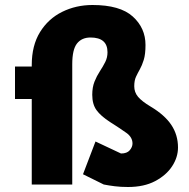

<svg xmlns="http://www.w3.org/2000/svg" viewBox="-20 -738 757 768"><path d="M40 -342V-472H107V-478Q107 -556 140 -609.5Q173 -663 228.5 -690.5Q284 -718 350 -718Q460 -718 511 -672Q562 -626 562 -558Q562 -521 555 -498.5Q548 -476 539.5 -461Q531 -446 524 -431Q517 -416 517 -393Q517 -369 532 -351Q547 -333 582 -312Q639 -278 665.5 -238Q692 -198 692 -148Q692 -109 668.5 -73Q645 -37 600.5 -13.5Q556 10 492 10Q463 10 439 7Q415 4 395 0L312 -41L362 -172L464 -124Q488 -124 499 -137Q510 -150 510 -164Q510 -189 485.5 -206.5Q461 -224 420 -250Q383 -274 366 -297.5Q349 -321 349 -359Q349 -389 358 -411.5Q367 -434 379.5 -453Q392 -472 401 -490Q410 -508 410 -529Q410 -588 342 -588Q307 -588 288 -564Q269 -540 269 -481V0H107V-342Z"/></svg>

Font: Rowdies
Style: Regular
Weight: 400
Designer: Jaikishan Patel
Version: Version 1.000; ttfautohint (v1.8.3)